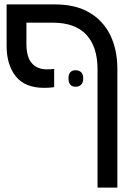

<svg xmlns="http://www.w3.org/2000/svg" viewBox="-20 -612 623 872"><path d="M181 -213Q93 -213 51.5 -265.5Q10 -318 10 -404V-592H230Q323 -592 386 -555Q449 -518 481 -452Q513 -386 513 -299V240H423V-296Q423 -400 372 -454.5Q321 -509 220 -509H100V-412Q100 -353 124.5 -325Q149 -297 193 -297Q201 -297 209.5 -297.5Q218 -298 226 -299V-216Q204 -213 181 -213ZM291 -256Q291 -293 324 -293Q339 -293 348.5 -284Q358 -275 358 -256Q358 -237 348.5 -227.5Q339 -218 324 -218Q291 -218 291 -256Z"/></svg>

Font: Go Noto Kurrent-Regular
Style: Regular
Weight: 400
Designer: Monotype Design Team
Foundry: Monotype Imaging Inc.
Version: Version 2.012; ttfautohint (v1.8.4.7-5d5b)